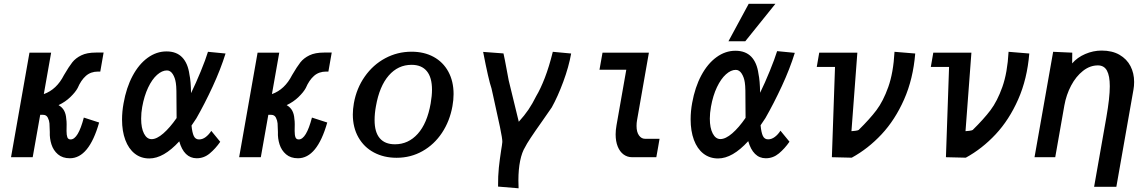

<svg xmlns="http://www.w3.org/2000/svg" viewBox="-20 -827 6040 1010"><path d="M242 -132.5Q241.5 -163 240.2 -178Q239 -193 231.5 -208Q224 -223 206.5 -223H191.5L152 0H38L135 -550H249L210.5 -332Q278 -356 316.5 -432Q342.5 -476.5 360.2 -499Q378 -521.5 407.8 -536Q437.5 -550.5 485 -550.5H525L507.5 -450.5H495.5Q457.5 -450.5 431.8 -427.8Q406 -405 388.5 -364Q377 -342.5 350.5 -316.8Q324 -291 288 -274Q308 -262.5 317.5 -244.5Q327 -226.5 328.5 -202Q330.5 -190 330.5 -173.5L330 -138Q330 -116.5 334.2 -105Q338.5 -93.5 351.5 -93.5Q391 -93.5 421 -208.5L501.5 -182.5Q448 5.5 347.5 5.5Q309 5.5 284.8 -15.2Q260.5 -36 250.5 -67.8Q240.5 -99.5 242 -132.5Z M622 -198Q622 -240 630 -283.5Q644.5 -366 677.5 -427.8Q710.5 -489.5 756.8 -523Q803 -556.5 856 -556.5Q908.5 -556.5 938.5 -525.2Q968.5 -494 976.5 -435Q984 -401 985 -337Q1010.5 -389.5 1036 -451.5Q1061.5 -513.5 1074 -554.5L1166.5 -545.5Q1140.5 -462 1098.5 -371.2Q1056.5 -280.5 1013 -204.5L987.5 -166.5Q991 -129.5 999.5 -111.5Q1008 -93.5 1027 -93.5Q1045.5 -93.5 1062 -106Q1078.5 -118.5 1091.5 -138.5L1138.5 -81Q1113.5 -45 1083.2 -19.8Q1053 5.5 1015 5.5Q981.5 5.5 958.2 -17.2Q935 -40 923 -83.5Q840.5 6.5 765.5 6.5Q721 6.5 688.8 -19Q656.5 -44.5 639.2 -90.8Q622 -137 622 -198ZM722.5 -202.5Q722.5 -153.5 737.5 -124.2Q752.5 -95 777.5 -95Q804.5 -95 839 -125Q873.5 -155 909 -206V-211Q908.5 -228.5 908.5 -275.5Q908.5 -321 908 -348.2Q907.5 -375.5 905 -390.5Q901 -418 888.8 -437.2Q876.5 -456.5 858 -456.5Q832.5 -456.5 806.2 -433.2Q780 -410 759.2 -366.2Q738.5 -322.5 728 -264Q722.5 -234 722.5 -202.5Z M1442 -132.5Q1441.5 -163 1440.2 -178Q1439 -193 1431.5 -208Q1424 -223 1406.5 -223H1391.5L1352 0H1238L1335 -550H1449L1410.5 -332Q1478 -356 1516.5 -432Q1542.5 -476.5 1560.2 -499Q1578 -521.5 1607.8 -536Q1637.5 -550.5 1685 -550.5H1725L1707.5 -450.5H1695.5Q1657.5 -450.5 1631.8 -427.8Q1606 -405 1588.5 -364Q1577 -342.5 1550.5 -316.8Q1524 -291 1488 -274Q1508 -262.5 1517.5 -244.5Q1527 -226.5 1528.5 -202Q1530.5 -190 1530.5 -173.5L1530 -138Q1530 -116.5 1534.2 -105Q1538.5 -93.5 1551.5 -93.5Q1591 -93.5 1621 -208.5L1701.5 -182.5Q1648 5.5 1547.5 5.5Q1509 5.5 1484.8 -15.2Q1460.5 -36 1450.5 -67.8Q1440.5 -99.5 1442 -132.5Z M1836 -225Q1836 -252 1841.5 -284Q1855.5 -362.5 1898.8 -424.2Q1942 -486 2006.2 -520.5Q2070.5 -555 2145 -555Q2211 -555 2261 -527.8Q2311 -500.5 2338.5 -450Q2366 -399.5 2366 -332Q2366 -301.5 2360 -268.5Q2346 -190 2305 -128.2Q2264 -66.5 2202.2 -31.8Q2140.5 3 2066 3Q1999.5 3 1947.2 -24.8Q1895 -52.5 1865.5 -104.2Q1836 -156 1836 -225ZM2245.5 -283Q2252.5 -324 2252.5 -354.5Q2252.5 -420 2225 -453Q2197.5 -486 2145 -486Q2074 -486 2025 -429.8Q1976 -373.5 1957.5 -268Q1950.5 -230 1950.5 -195.5Q1950.5 -131.5 1977.8 -99.8Q2005 -68 2057.5 -68Q2128 -68 2177.5 -123Q2227 -178 2245.5 -283Z M2616.5 -38.5Q2621 -64 2622.5 -80.5Q2623 -96.5 2610 -159.2Q2597 -222 2574 -324L2565.5 -362Q2550 -406.5 2521.5 -554L2628.5 -546Q2635.5 -515 2644 -468Q2649.5 -435.5 2656 -404L2709 -186.5Q2739 -219.5 2760 -250.5Q2781 -281.5 2801 -322Q2823 -358.5 2845.8 -417Q2868.5 -475.5 2888 -554.5L2984.5 -545.5Q2972 -475 2943 -396.8Q2914 -318.5 2882.5 -262L2832.5 -190Q2755.5 -81.5 2742.5 -53.5Q2725.5 -26.5 2716.2 18.8Q2707 64 2707 122.5Q2707 149.5 2708 163.5L2600 154.5Q2599.5 98.5 2604.2 54.2Q2609 10 2616.5 -38.5Z M3218.5 -120Q3218.5 -142 3223 -167.5L3274.5 -460H3133.5L3149.5 -550H3393.5L3331 -194Q3328.5 -181 3328.5 -164.5Q3328.5 -132.5 3341.2 -114.8Q3354 -97 3372.5 -97H3449.5L3442 -53L3432.5 0H3305Q3280 0 3260.2 -14.5Q3240.5 -29 3229.5 -56.2Q3218.5 -83.5 3218.5 -120Z M3613 -199.5Q3613 -242 3621 -285.5Q3636 -368.5 3669.2 -430.5Q3702.5 -492.5 3749 -526.2Q3795.5 -560 3848.5 -560Q3901.5 -560 3931.8 -528.8Q3962 -497.5 3970 -438Q3977.5 -403 3978.5 -339Q4004 -391 4029.5 -453.8Q4055 -516.5 4068 -558L4161 -549Q4135 -465 4092.8 -374Q4050.5 -283 4006.5 -206L3981 -168Q3984.5 -130 3993 -112Q4001.5 -94 4020.5 -94Q4039 -94 4056 -106.8Q4073 -119.5 4085.5 -139.5L4133 -81.5Q4108 -45.5 4077.5 -20Q4047 5.5 4008.5 5.5Q3975 5.5 3951.8 -17.5Q3928.5 -40.5 3916 -84.5Q3833 6.5 3757.5 6.5Q3713 6.5 3680.2 -19Q3647.5 -44.5 3630.2 -91.2Q3613 -138 3613 -199.5ZM3812 -610 3918.5 -807H4059L3900.5 -610ZM3714 -203Q3714 -154 3729.2 -124.8Q3744.5 -95.5 3769.5 -95.5Q3797 -95.5 3831.8 -125.5Q3866.5 -155.5 3902 -207V-212.5Q3901.5 -230 3901.5 -277.5Q3901.5 -323 3901 -350.5Q3900.5 -378 3898 -393Q3894 -420.5 3881.5 -440Q3869 -459.5 3850.5 -459.5Q3825 -459.5 3798.8 -436Q3772.5 -412.5 3751.5 -368.5Q3730.5 -324.5 3720 -265.5Q3714 -232 3714 -203Z M4372.5 -475H4276.5L4289.5 -550H4490L4459 -137Q4466 -137 4480 -139Q4494 -141 4497 -143.5Q4555 -200.5 4590.5 -247.5Q4626 -294.5 4652.8 -369.5Q4679.5 -444.5 4685.5 -554.5L4794.5 -545.5Q4783.5 -411.5 4736 -304Q4688.5 -196.5 4617.5 -120.5Q4546.5 -44.5 4460.5 2.5L4356 0Z M4972.5 -475H4876.5L4889.5 -550H5090L5059 -137Q5066 -137 5080 -139Q5094 -141 5097 -143.5Q5155 -200.5 5190.5 -247.5Q5226 -294.5 5252.8 -369.5Q5279.5 -444.5 5285.5 -554.5L5394.5 -545.5Q5383.5 -411.5 5336 -304Q5288.5 -196.5 5217.5 -120.5Q5146.5 -44.5 5060.5 2.5L4956 0Z M5818 -373.5Q5818 -428 5803 -455.5Q5788 -483 5755.5 -483Q5713.5 -483 5676.8 -454Q5640 -425 5614.5 -376.8Q5589 -328.5 5579 -272.5L5531 0H5422L5449.5 -155.5L5470 -271.5L5520 -554.5L5620.5 -550L5620 -493.5Q5647 -525 5689 -543Q5731 -561 5775 -561Q5830.5 -561 5869 -538.8Q5907.5 -516.5 5926.8 -479.2Q5946 -442 5946 -396Q5946 -374.5 5942.5 -355.5L5852.5 155.5H5735.5L5800 -210.5Q5818 -313 5818 -373.5Z"/></svg>

Font: JuliaMono
Style: Bold Italic
Weight: 700
Italic angle: -9°
Monospace: yes
Designer: cormullion
Foundry: corm
Version: Version 0.057; ttfautohint (v1.8.4)